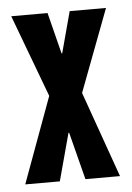

<svg xmlns="http://www.w3.org/2000/svg" viewBox="-42 -520 379 553"><g transform="rotate(-5 147.0 -243.0)"><path d="M100 -248 11 -486H116L146 -367H148L180 -486H285L195 -248L283 0H183L148 -137H146L109 0H9Z"/></g></svg>

Font: Osterbar
Style: Regular
Weight: 500
Width: 3
Designer: Peter Wiegel, Basierend auf Erbar schmal-halbfette Grotesk v. Jacob Erbar
Foundry: Peter Wiegel
Version: Version 1.0